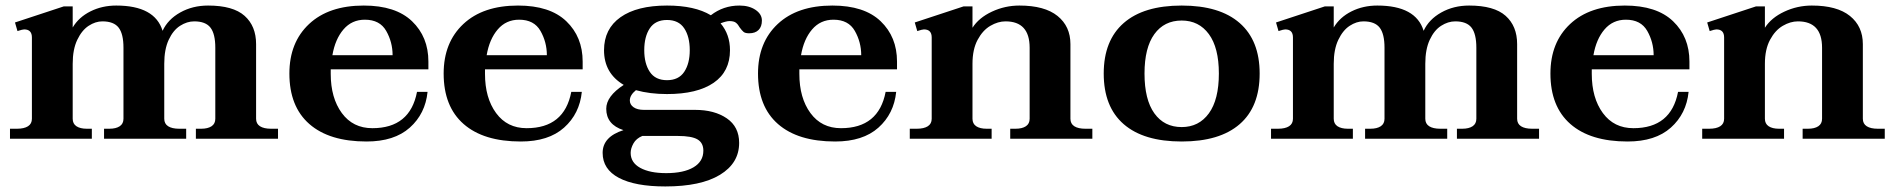

<svg xmlns="http://www.w3.org/2000/svg" viewBox="-20 -500 6829 692"><path d="M982 -36V0H686V-36H705Q729 -36 742.5 -45Q756 -54 756 -72V-328Q756 -378 738.5 -400.5Q721 -423 680 -423Q654 -423 629 -407Q604 -391 588 -356.5Q572 -322 572 -270V-72Q572 -54 586 -45Q600 -36 626 -36H651V0H355V-36H374Q398 -36 411.5 -45Q425 -54 425 -72V-328Q425 -378 407.5 -400.5Q390 -423 349 -423Q324 -423 299.5 -407Q275 -391 258.5 -356.5Q242 -322 242 -270V-72Q242 -54 255.5 -45Q269 -36 293 -36H311V0H16V-36H41Q67 -36 81 -45Q95 -54 95 -72V-365Q95 -394 67 -394Q61 -394 43 -388L34 -419L210 -477H242V-401Q264 -438 306 -459Q348 -480 399 -480Q538 -480 566 -389Q585 -430 629.5 -455Q674 -480 730 -480Q820 -480 861.5 -443Q903 -406 903 -341V-72Q903 -54 917 -45Q931 -36 957 -36Z M1172 -250V-234Q1172 -147 1212 -92.5Q1252 -38 1322 -38Q1458 -38 1483 -169H1521Q1513 -90 1457 -40Q1401 10 1301 10Q1167 10 1095 -53Q1023 -116 1023 -235Q1023 -347 1094 -413.5Q1165 -480 1291 -480Q1406 -480 1465 -423.5Q1524 -367 1524 -278V-250ZM1178 -301H1395Q1395 -348 1372 -388.5Q1349 -429 1295 -429Q1248 -429 1218 -394Q1188 -359 1178 -301Z M1728 -250V-234Q1728 -147 1768 -92.5Q1808 -38 1878 -38Q2014 -38 2039 -169H2077Q2069 -90 2013 -40Q1957 10 1857 10Q1723 10 1651 -53Q1579 -116 1579 -235Q1579 -347 1650 -413.5Q1721 -480 1847 -480Q1962 -480 2021 -423.5Q2080 -367 2080 -278V-250ZM1734 -301H1951Q1951 -348 1928 -388.5Q1905 -429 1851 -429Q1804 -429 1774 -394Q1744 -359 1734 -301Z M2726 -426Q2726 -404 2714 -392Q2702 -380 2680 -380Q2666 -380 2660 -385Q2654 -390 2646 -401Q2640 -412 2632.5 -418Q2625 -424 2609 -424Q2598 -424 2577 -416Q2611 -376 2611 -319Q2611 -242 2552 -201.5Q2493 -161 2384 -161Q2322 -161 2272 -175Q2250 -157 2250 -138Q2250 -123 2263.5 -113.5Q2277 -104 2301 -104H2485Q2555 -104 2599.5 -73.5Q2644 -43 2644 15Q2644 88 2575 130Q2506 172 2378 172Q2269 172 2210.5 141Q2152 110 2152 51Q2152 -7 2227 -31Q2165 -51 2165 -108Q2165 -153 2228 -194Q2157 -236 2157 -319Q2157 -396 2216.5 -438Q2276 -480 2384 -480Q2484 -480 2542 -445Q2587 -480 2645 -480Q2680 -480 2703 -464.5Q2726 -449 2726 -426ZM2466 -319Q2466 -368 2446 -398Q2426 -428 2384 -428Q2342 -428 2322 -398Q2302 -368 2302 -319Q2302 -271 2322 -241Q2342 -211 2384 -211Q2426 -211 2446 -241Q2466 -271 2466 -319ZM2253 51Q2253 86 2287.5 105Q2322 124 2381 124Q2444 124 2479.5 103Q2515 82 2515 43Q2515 15 2494 2.5Q2473 -10 2423 -10H2295Q2273 -1 2263 17Q2253 35 2253 51Z M2861 -250V-234Q2861 -147 2901 -92.5Q2941 -38 3011 -38Q3147 -38 3172 -169H3210Q3202 -90 3146 -40Q3090 10 2990 10Q2856 10 2784 -53Q2712 -116 2712 -235Q2712 -347 2783 -413.5Q2854 -480 2980 -480Q3095 -480 3154 -423.5Q3213 -367 3213 -278V-250ZM2867 -301H3084Q3084 -348 3061 -388.5Q3038 -429 2984 -429Q2937 -429 2907 -394Q2877 -359 2867 -301Z M3917 -36V0H3621V-36H3640Q3664 -36 3677.5 -45Q3691 -54 3691 -72V-328Q3691 -423 3604 -423Q3577 -423 3549.5 -407Q3522 -391 3503.5 -356.5Q3485 -322 3485 -270V-72Q3485 -54 3498.5 -45Q3512 -36 3536 -36H3554V0H3259V-36H3284Q3310 -36 3324 -45Q3338 -54 3338 -72V-365Q3338 -394 3310 -394Q3304 -394 3286 -388L3277 -419L3453 -477H3485V-400Q3508 -436 3555 -458Q3602 -480 3654 -480Q3745 -480 3791.5 -442.5Q3838 -405 3838 -341V-72Q3838 -54 3852 -45Q3866 -36 3892 -36Z M3958 -235Q3958 -354 4030 -417Q4102 -480 4239 -480Q4376 -480 4448 -417Q4520 -354 4520 -235Q4520 -115 4448 -52.5Q4376 10 4239 10Q4102 10 4030 -52.5Q3958 -115 3958 -235ZM4373 -235Q4373 -328 4337 -377Q4301 -426 4239 -426Q4176 -426 4140.5 -377Q4105 -328 4105 -235Q4105 -141 4140.5 -91.5Q4176 -42 4239 -42Q4301 -42 4337 -91.5Q4373 -141 4373 -235Z M5527 -36V0H5231V-36H5250Q5274 -36 5287.5 -45Q5301 -54 5301 -72V-328Q5301 -378 5283.5 -400.5Q5266 -423 5225 -423Q5199 -423 5174 -407Q5149 -391 5133 -356.5Q5117 -322 5117 -270V-72Q5117 -54 5131 -45Q5145 -36 5171 -36H5196V0H4900V-36H4919Q4943 -36 4956.5 -45Q4970 -54 4970 -72V-328Q4970 -378 4952.5 -400.5Q4935 -423 4894 -423Q4869 -423 4844.5 -407Q4820 -391 4803.5 -356.5Q4787 -322 4787 -270V-72Q4787 -54 4800.5 -45Q4814 -36 4838 -36H4856V0H4561V-36H4586Q4612 -36 4626 -45Q4640 -54 4640 -72V-365Q4640 -394 4612 -394Q4606 -394 4588 -388L4579 -419L4755 -477H4787V-401Q4809 -438 4851 -459Q4893 -480 4944 -480Q5083 -480 5111 -389Q5130 -430 5174.5 -455Q5219 -480 5275 -480Q5365 -480 5406.5 -443Q5448 -406 5448 -341V-72Q5448 -54 5462 -45Q5476 -36 5502 -36Z M5717 -250V-234Q5717 -147 5757 -92.5Q5797 -38 5867 -38Q6003 -38 6028 -169H6066Q6058 -90 6002 -40Q5946 10 5846 10Q5712 10 5640 -53Q5568 -116 5568 -235Q5568 -347 5639 -413.5Q5710 -480 5836 -480Q5951 -480 6010 -423.5Q6069 -367 6069 -278V-250ZM5723 -301H5940Q5940 -348 5917 -388.5Q5894 -429 5840 -429Q5793 -429 5763 -394Q5733 -359 5723 -301Z M6773 -36V0H6477V-36H6496Q6520 -36 6533.5 -45Q6547 -54 6547 -72V-328Q6547 -423 6460 -423Q6433 -423 6405.5 -407Q6378 -391 6359.5 -356.5Q6341 -322 6341 -270V-72Q6341 -54 6354.5 -45Q6368 -36 6392 -36H6410V0H6115V-36H6140Q6166 -36 6180 -45Q6194 -54 6194 -72V-365Q6194 -394 6166 -394Q6160 -394 6142 -388L6133 -419L6309 -477H6341V-400Q6364 -436 6411 -458Q6458 -480 6510 -480Q6601 -480 6647.5 -442.5Q6694 -405 6694 -341V-72Q6694 -54 6708 -45Q6722 -36 6748 -36Z"/></svg>

Font: Taviraj SemiBold
Style: Regular
Weight: 600
Designer: Katatrad Team
Foundry: CadsonDemak
Version: Version 1.001